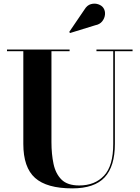

<svg xmlns="http://www.w3.org/2000/svg" viewBox="-20 -1023 770 1058"><path d="M505.5 -884 366 -841 361.5 -847 445.5 -970.5Q460 -994.5 481 -1000.2Q502 -1006 521.2 -999.5Q540.5 -993 550 -979Q560.5 -963 558.5 -942.5Q556.5 -922 543 -905.2Q529.5 -888.5 505.5 -884ZM18.5 -750H363.5V-741H263.5V-240Q263.5 -174 275 -119.8Q286.5 -65.5 319.2 -33.2Q352 -1 416.5 -1Q502.5 -1 553.2 -55Q604 -109 604 -230V-741H511.5V-750H710.5V-741H613V-230Q613 -106.5 556.8 -45.8Q500.5 15 378.5 15Q237.5 15 173 -42.8Q108.5 -100.5 108.5 -230V-741H18.5Z"/></svg>

Font: Bodoni* 24pt
Style: Bold
Weight: 700
Version: Version 2.3